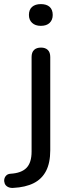

<svg xmlns="http://www.w3.org/2000/svg" viewBox="-72 -726 344 936"><path d="M-7 190Q-23 191 -34 185Q-45 179 -49 168.5Q-53 158 -51 147.5Q-49 137 -41.5 129.5Q-34 122 -21 121Q32 118 57 92.5Q82 67 82 13V-448Q82 -471 94 -482.5Q106 -494 128 -494Q149 -494 161 -482.5Q173 -471 173 -448V6Q173 68 152.5 107.5Q132 147 92 167Q52 187 -7 190ZM127 -600Q100 -600 84.5 -614.5Q69 -629 69 -653Q69 -679 84.5 -692.5Q100 -706 127 -706Q155 -706 170 -692.5Q185 -679 185 -653Q185 -629 170 -614.5Q155 -600 127 -600Z"/></svg>

Font: Nunito Medium
Style: Regular
Weight: 500
Designer: Vernon Adams
Foundry: Vernon Adams
Version: Version 3.602